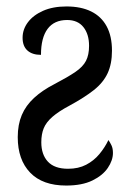

<svg xmlns="http://www.w3.org/2000/svg" viewBox="-20 -565 404 595"><path d="M185 10Q112 10 73.5 -30Q35 -70 35 -140Q35 -179 47.5 -208.5Q60 -238 85.5 -261.5Q111 -285 148 -304Q190 -326 213.5 -342Q237 -358 246.5 -376.5Q256 -395 256 -423Q256 -459 238.5 -481Q221 -503 188 -503Q148 -503 127.5 -475.5Q107 -448 107 -395Q80 -395 65 -408.5Q50 -422 50 -448Q50 -474 66.5 -496Q83 -518 113.5 -531.5Q144 -545 186 -545Q231 -545 262.5 -529.5Q294 -514 310.5 -483.5Q327 -453 327 -408Q327 -367 313.5 -338Q300 -309 271 -286Q242 -263 196 -238Q162 -220 142.5 -203Q123 -186 115.5 -167.5Q108 -149 108 -124Q108 -86 128.5 -64Q149 -42 191 -42Q223 -42 247 -54.5Q271 -67 288 -87.5Q305 -108 316 -131Q321 -124 325.5 -114.5Q330 -105 330 -91Q330 -68 314 -44.5Q298 -21 266 -5.5Q234 10 185 10Z"/></svg>

Font: Noto Serif ExtraCondensed
Style: Regular
Weight: 400
Width: 2
Designer: Monotype Design Team
Foundry: Monotype Imaging Inc.
Version: Version 2.013